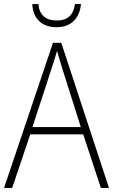

<svg xmlns="http://www.w3.org/2000/svg" viewBox="-20 -926 557 946"><path d="M477 0 390 -264H129L40 0H0L241 -715H282L517 0ZM288 -585Q282 -605 275 -628Q268 -651 261 -675Q254 -652 247 -629Q240 -606 233 -585L140 -300H378ZM379 -906Q374 -853 343 -822.5Q312 -792 258 -792Q205 -792 173.5 -821.5Q142 -851 139 -906H169Q172 -868 194.5 -846.5Q217 -825 259 -825Q301 -825 323 -846.5Q345 -868 349 -906Z"/></svg>

Font: Noto Sans Gurmukhi SemiCondensed ExtraLight
Style: Regular
Weight: 200
Width: 4
Designer: Jelle Bosma - Monotype Design Team
Foundry: Monotype Imaging Inc.
Version: Version 2.004; ttfautohint (v1.8.4.7-5d5b)